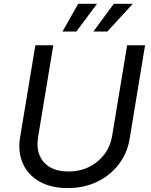

<svg xmlns="http://www.w3.org/2000/svg" viewBox="-20 -962 784 994"><path d="M330.6 11.7Q243.2 11.7 183.6 -22.7Q124 -57.1 97.9 -116.7Q71.8 -176.3 84 -251L163.1 -727.5H255.9L177.2 -252Q168.5 -198.7 184.6 -158.7Q200.7 -118.7 238.8 -96.4Q276.9 -74.2 334 -74.2Q394 -74.2 441.9 -98.1Q489.7 -122.1 520.8 -163.6Q551.8 -205.1 560.5 -258.3L638.2 -727.5H731L651.4 -244.6Q639.2 -169.4 595 -111.6Q550.8 -53.7 482.9 -21Q415 11.7 330.6 11.7ZM375.5 -798.8H303.7L384.8 -942.4H482.4ZM535.6 -798.8H463.4L569.3 -942.4H667.5Z"/></svg>

Font: Inter Variable
Style: Italic
Weight: 400
Italic angle: -9.39999°
Designer: Rasmus Andersson
Foundry: rsms
Version: Version 4.001;git-9221beed3